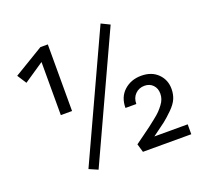

<svg xmlns="http://www.w3.org/2000/svg" viewBox="-118 -803 1002 948"><g transform="rotate(-20 383.0 -329.5)"><path d="M501 -667 546 -645 245 8 199 -12ZM221 -309H162V-588L57 -517L26 -565L182 -659H221ZM560 -52H735V0H481L468 -44Q484 -56 511.5 -75.5Q539 -95 552.5 -105.5Q566 -116 587 -132.5Q608 -149 618.5 -160Q629 -171 640 -185.5Q651 -200 655.5 -213.5Q660 -227 660 -241Q660 -269 643 -286.5Q626 -304 599 -304Q570 -304 550.5 -284.5Q531 -265 531 -233H474Q474 -290 510.5 -323Q547 -356 601 -356Q655 -356 687.5 -324Q720 -292 720 -244Q720 -216 710 -192.5Q700 -169 673.5 -143Q647 -117 626.5 -101Q606 -85 560 -52Z"/></g></svg>

Font: EauTestText Medium
Style: Regular
Weight: 500
Designer: Christian Thalmann (Catharsis Fonts)
Version: Version 0.001;PS 000.001;hotconv 1.0.88;makeotf.lib2.5.64775